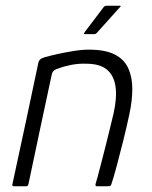

<svg xmlns="http://www.w3.org/2000/svg" viewBox="-20 -649 530 669"><path d="M29 0Q26 0 24 -1.5Q22 -3 23 -6Q46 -113 69 -219.5Q92 -326 114 -432Q116 -438 120 -442Q124 -446 137 -450Q151 -454 177.5 -460Q204 -466 234.5 -471Q265 -476 290 -476Q347 -476 380 -459Q413 -442 427 -411Q441 -380 441 -339.5Q441 -299 431 -252Q421 -205 409 -157Q397 -109 386.5 -70Q376 -31 369 -10Q367 -3 364.5 -1.5Q362 0 355 0H318Q311 0 313 -8Q315 -14 320 -32.5Q325 -51 332 -78Q339 -105 347 -136.5Q355 -168 362.5 -199Q370 -230 376 -255Q388 -309 382.5 -347.5Q377 -386 352.5 -406.5Q328 -427 280 -427Q254 -428 228.5 -423Q203 -418 182 -410Q176 -409 169 -404Q162 -399 160 -388Q140 -294 119.5 -198.5Q99 -103 79 -7Q78 -4 76.5 -2Q75 0 72 0ZM276 -530Q272 -530 272.5 -532Q273 -534 275 -537L341 -624Q344 -629 353 -629H397Q400 -629 400.5 -627.5Q401 -626 397 -623L317 -534Q315 -532 313 -531Q311 -530 307 -530Z"/></svg>

Font: Glory Thin Light
Style: Italic
Weight: 300
Italic angle: -12°
Version: Version 1.011